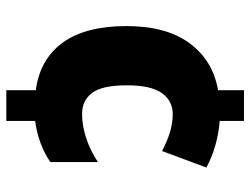

<svg xmlns="http://www.w3.org/2000/svg" viewBox="-110 -654 774 593"><g transform="rotate(90 276.5 -357.0)"><path d="M353 -649Q431 -643 497 -608L446 -471Q416 -487 387.5 -495.5Q359 -504 332 -504Q291 -504 267 -470.5Q243 -437 243 -362Q243 -286 266.5 -255Q290 -224 331 -224Q368 -224 407 -237Q446 -250 480 -273V-126Q454 -108 422 -96Q390 -84 353 -79V10H258V-81Q162 -94 111 -164.5Q60 -235 60 -361Q60 -484 113 -556Q166 -628 258 -644V-724H353Z"/></g></svg>

Font: Noto Sans Sinhala UI SemiCondensed Black
Style: Regular
Weight: 900
Width: 4
Designer: Jelle Bosma - Monotype Design Team
Foundry: Monotype Imaging Inc.
Version: Version 2.006; ttfautohint (v1.8.4.7-5d5b)